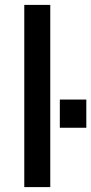

<svg xmlns="http://www.w3.org/2000/svg" viewBox="-20 -763 372 783"><path d="M79 0V-743H185V0ZM224 -242V-357H332V-242Z"/></svg>

Font: Saira Medium
Style: Regular
Weight: 500
Designer: Hector Gatti with collaboration of the Omnibus-Type team
Foundry: Omnibus-Type
Version: Version 1.100; ttfautohint (v1.8.3)